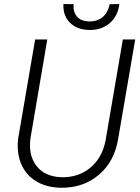

<svg xmlns="http://www.w3.org/2000/svg" viewBox="-20 -903 683 934"><path d="M60.1 0ZM637.7 -710.9 555.2 -230Q537.6 -117.7 460.9 -52.7Q384.3 12.2 274.4 10.3Q205.6 8.8 155.5 -21.5Q105.5 -51.8 82.8 -106.4Q60.1 -161.1 68.4 -229L150.9 -710.9H210L127.9 -228.5Q117.7 -146 158.2 -95Q198.7 -43.9 277.3 -41Q359.4 -38.1 418.5 -86.4Q477.5 -134.8 493.7 -220.7L577.6 -710.9ZM560.5 -883.3Q553.7 -823.7 512.7 -789.6Q471.7 -755.4 412.6 -757.3Q355 -758.3 320.3 -792.7Q285.6 -827.1 288.6 -883.3L337.9 -882.8Q335.4 -844.2 354.7 -822Q374 -799.8 413.6 -798.8Q455.1 -798.3 480.5 -820.8Q505.9 -843.3 513.2 -882.3Z"/></svg>

Font: Roboto Light
Style: Italic
Weight: 300
Italic angle: -12°
Designer: Google
Version: Version 2.134; 2016; ttfautohint (v1.6)